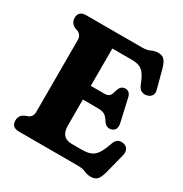

<svg xmlns="http://www.w3.org/2000/svg" viewBox="-170 -850 955 1000"><g transform="rotate(30 307.5 -350.0)"><path d="M27 -658.5Q27 -700 72.5 -700H406.5Q438.5 -700 456.5 -709.2Q474.5 -718.5 497.5 -718.5Q521.5 -718.5 533.8 -704.5Q546 -690.5 555 -659L585 -546.5Q590 -526.5 581.5 -513.8Q573 -501 556.5 -497Q539 -492.5 524.2 -498.8Q509.5 -505 500.5 -526.5Q485.5 -565 471.5 -584.8Q457.5 -604.5 439 -611.2Q420.5 -618 392.5 -618H277V-393.5H359.5Q378.5 -393.5 388 -402.8Q397.5 -412 403 -437Q409 -456 418.2 -463.8Q427.5 -471.5 440 -471.5Q468.5 -472 476 -438.5L506.5 -304Q516 -262 485.5 -251.5Q456 -241.5 436 -271Q422 -294 408.2 -302.5Q394.5 -311 365.5 -311H277V-155.5Q277 -82 342 -82H403.5Q435.5 -82 456.2 -90.5Q477 -99 492 -122Q507 -145 522 -189Q536 -227.5 575 -219Q594 -215 601.2 -199.5Q608.5 -184 602.5 -161.5L572 -42Q563.5 -11.5 551 2.8Q538.5 17 513 17Q492 17 473.5 8.5Q455 0 424 0H72.5Q27 0 27 -41.5Q27 -72 55 -86L75 -93.5Q99 -105 99 -133.5V-566.5Q99 -595 75 -606.5L55 -614Q27 -628 27 -658.5Z"/></g></svg>

Font: Fraunces 144pt SuperSoft
Style: Bold
Weight: 700
Version: Version 1.000;[b76b70a41]